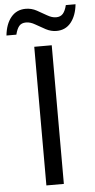

<svg xmlns="http://www.w3.org/2000/svg" viewBox="-101 -949 489 985"><g transform="rotate(-5 143.5 -456.5)"><path d="M97 0V-714H187V0ZM-40 -784Q-34 -843 -5.5 -877.5Q23 -912 70 -912Q100 -912 126.5 -897.5Q153 -883 177 -869Q201 -855 222 -855Q245 -855 257.5 -869.5Q270 -884 277 -913H327Q321 -855 293 -820Q265 -785 218 -785Q190 -785 163.5 -799Q137 -813 112.5 -827.5Q88 -842 66 -842Q42 -842 30 -827.5Q18 -813 11 -784Z"/></g></svg>

Font: Noto IKEA Latin
Style: Regular
Weight: 400
Designer: Monotype Design Team
Foundry: Monotype Imaging Inc.
Version: Version 1.0